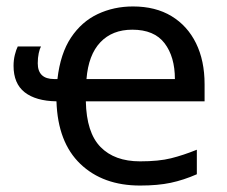

<svg xmlns="http://www.w3.org/2000/svg" viewBox="-20 -565 705 595"><path d="M392 -545Q462 -545 511.5 -515Q561 -485 587.5 -431Q614 -377 614 -304V-251H246Q248 -154 291.5 -109.5Q335 -65 414 -65Q472 -65 510 -74.5Q548 -84 590 -101V-25Q549 -7 509 1.5Q469 10 414 10Q299 10 229 -57Q159 -124 155 -251Q91 -252 56.5 -279Q22 -306 22 -361Q22 -379 26 -395Q30 -411 35 -421H107Q103 -414 100 -400Q97 -386 97 -369Q97 -320 148 -320H158Q167 -399 200 -448.5Q233 -498 283 -521.5Q333 -545 392 -545ZM390 -473Q328 -473 291 -434Q254 -395 248 -320H522Q522 -389 490 -431Q458 -473 390 -473Z"/></svg>

Font: Noto IKEA Arabic
Style: Regular
Weight: 400
Designer: Monotype Design Team
Foundry: Monotype Imaging Inc.
Version: Version 1.200